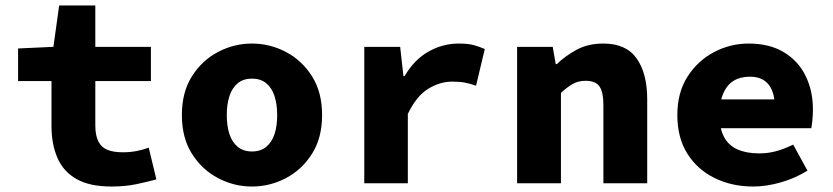

<svg xmlns="http://www.w3.org/2000/svg" viewBox="-20 -669 3040 701"><path d="M387 12Q307 12 259 -15.5Q211 -43 189.5 -93Q168 -143 168 -209V-373H46V-492L175 -498L196 -649H328V-498H531V-373H328V-211Q328 -175 339 -153Q350 -131 372 -122Q394 -113 428 -113Q455 -113 478.5 -117.5Q502 -122 523 -130L551 -14Q518 -5 477.5 3.5Q437 12 387 12Z M900 12Q834 12 775.5 -19Q717 -50 680.5 -108Q644 -166 644 -249Q644 -332 680.5 -390Q717 -448 775.5 -479Q834 -510 900 -510Q966 -510 1024.5 -479Q1083 -448 1119.5 -390Q1156 -332 1156 -249Q1156 -166 1119.5 -108Q1083 -50 1024.5 -19Q966 12 900 12ZM900 -116Q931 -116 951.5 -132.5Q972 -149 982 -178.5Q992 -208 992 -249Q992 -289 982 -319Q972 -349 951.5 -365.5Q931 -382 900 -382Q869 -382 848.5 -365.5Q828 -349 818 -319Q808 -289 808 -249Q808 -208 818 -178.5Q828 -149 848.5 -132.5Q869 -116 900 -116Z M1310 0V-498H1441L1453 -391H1457Q1493 -452 1545 -481Q1597 -510 1655 -510Q1689 -510 1709 -504.5Q1729 -499 1750 -490L1718 -356Q1696 -364 1677 -367.5Q1658 -371 1631 -371Q1586 -371 1543 -344.5Q1500 -318 1469 -253V0Z M1868 0V-498H1998L2009 -435H2013Q2044 -465 2085.5 -487.5Q2127 -510 2183 -510Q2266 -510 2304.5 -455.5Q2343 -401 2343 -307V0H2183V-287Q2183 -332 2169 -353Q2155 -374 2118 -374Q2091 -374 2071 -362.5Q2051 -351 2028 -330V0Z M2730 12Q2652 12 2589 -19Q2526 -50 2489.5 -108Q2453 -166 2453 -249Q2453 -331 2490 -389Q2527 -447 2586.5 -478.5Q2646 -510 2713 -510Q2790 -510 2842.5 -478Q2895 -446 2921.5 -391.5Q2948 -337 2948 -270Q2948 -249 2946 -229.5Q2944 -210 2942 -201H2572V-306H2832L2809 -277Q2809 -332 2786 -360.5Q2763 -389 2718 -389Q2683 -389 2658.5 -374Q2634 -359 2620.5 -327.5Q2607 -296 2607 -249Q2607 -200 2623.5 -169Q2640 -138 2672.5 -123.5Q2705 -109 2752 -109Q2784 -109 2813.5 -117Q2843 -125 2876 -141L2928 -46Q2885 -19 2832 -3.5Q2779 12 2730 12Z"/></svg>

Font: Source Code Pro ExtraBold
Style: Regular
Weight: 800
Monospace: yes
Designer: Paul D. Hunt, Teo Tuominen
Foundry: Adobe Systems Incorporated
Version: Version 1.018;hotconv 1.0.116;makeotfexe 2.5.65601